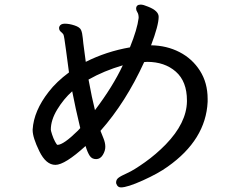

<svg xmlns="http://www.w3.org/2000/svg" viewBox="-20 -773 1040 835"><path d="M122 -207V-210Q127 -291 192 -374Q225 -417 280 -458Q275 -494 267 -555.5Q259 -617 256 -622.5Q253 -628 245 -634.5Q237 -641 237 -651V-653Q237 -655 238 -657Q243 -670 262 -670Q281 -670 304 -662.5Q327 -655 332.5 -642.5Q338 -630 340 -607.5Q342 -585 346 -557Q350 -529 353 -504Q442 -549 545 -567Q577 -646 583 -695Q583 -711 577.5 -719.5Q572 -728 572 -735Q572 -753 592 -753Q603 -753 624 -744Q670 -726 670 -700Q670 -663 637 -576Q705 -575 760.5 -546.5Q816 -518 849.5 -465.5Q883 -413 883 -343V-330Q875 -165 709 -48Q669 -19 601.5 11.5Q534 42 506 42Q491 42 486 26Q485 25 485 23V20Q485 8 495.5 0Q506 -8 534 -20.5Q562 -33 610.5 -67.5Q659 -102 701 -145Q791 -238 793 -331V-336Q793 -419 744.5 -461.5Q696 -504 620 -504L607 -503Q527 -328 417 -204Q422 -191 430 -171.5Q438 -152 438 -134.5Q438 -117 427 -99Q416 -81 398 -81Q380 -81 370.5 -95Q361 -109 352 -138Q262 -56 221 -56Q180 -56 151 -115.5Q122 -175 122 -207ZM514 -489Q432 -465 365 -427Q380 -345 393 -294Q471 -397 514 -489ZM329 -216Q308 -303 294 -376Q257 -343 229 -297Q201 -251 201 -209Q201 -205 206.5 -188Q212 -171 219.5 -157Q227 -143 230 -143Q256 -143 319 -205Q325 -212 329 -216Z"/></svg>

Font: LXGW ZhenKai
Style: Regular
Weight: 400
Designer: LXGW / Fontworks Inc.
Foundry: LXGW / Fontworks Inc.
Version: Version 0.800;June 8, 2025